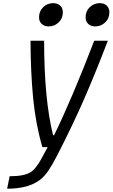

<svg xmlns="http://www.w3.org/2000/svg" viewBox="-20 -922 707 1203"><path d="M319 -74.9Q431 -304 570.3 -666.7H655.6Q577.5 -462.9 508.1 -303.7Q438.8 -144.5 340.5 47.5Q309.9 107.4 283.2 147.1Q256.5 186.8 224.6 209Q153 260.4 24.7 260.4L40.4 182.3Q134.1 182.3 173.8 155.6Q190.8 144.5 207.7 121.7Q224.6 99 235.7 79.1Q246.7 59.2 278.6 0H245.4Q203.1 -146.5 187.5 -308.6Q171.9 -470.7 171.2 -666.7H256.5Q256.5 -299.5 312.5 -74.9ZM516.3 -813.2Q516.3 -852.2 542.6 -877.3Q569 -902.3 604.8 -902.3Q632.2 -902.3 648.8 -886.7Q665.4 -871.1 665.4 -845.7Q665.4 -806.6 639 -781.6Q612.6 -756.5 576.8 -756.5Q549.5 -756.5 532.9 -772.1Q516.3 -787.8 516.3 -813.2ZM224.6 -813.2Q224.6 -852.2 251 -877.3Q277.3 -902.3 313.2 -902.3Q340.5 -902.3 357.1 -886.7Q373.7 -871.1 373.7 -845.7Q373.7 -806.6 347.3 -781.6Q321 -756.5 285.2 -756.5Q257.8 -756.5 241.2 -772.1Q224.6 -787.8 224.6 -813.2Z"/></svg>

Font: TypoPRO Monoid
Style: Italic
Weight: 400
Width: 4
Italic angle: -11°
Monospace: yes
Version: Version 0.61